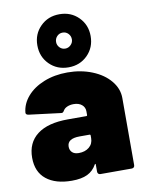

<svg xmlns="http://www.w3.org/2000/svg" viewBox="-91 -886 733 958"><g transform="rotate(-10 275.5 -406.5)"><path d="M514 -355V-15Q514 -8 510 -4Q506 0 499 0H341Q334 0 330 -4Q326 -8 326 -15V-50Q326 -54 324.5 -54.5Q323 -55 321 -52Q304 -21 274 -6.5Q244 8 195 8Q113 8 66 -29.5Q19 -67 19 -139Q19 -215 72.5 -256Q126 -297 228 -297H321Q326 -297 326 -302V-320Q326 -341 310.5 -354Q295 -367 269 -367Q251 -367 237 -361Q223 -355 217 -345Q213 -338 209.5 -335.5Q206 -333 200 -334L39 -354Q25 -356 25 -366Q29 -411 61 -448Q93 -485 146.5 -506.5Q200 -528 266 -528Q334 -528 391 -505Q448 -482 481 -442Q514 -402 514 -355ZM326 -185V-198Q326 -203 321 -203H271Q208 -203 208 -162Q208 -144 219.5 -133Q231 -122 253 -122Q285 -122 305.5 -139Q326 -156 326 -185ZM142 -687Q142 -744 180.5 -782.5Q219 -821 277 -821Q335 -821 373.5 -782.5Q412 -744 412 -687Q412 -629 373.5 -590.5Q335 -552 277 -552Q219 -552 180.5 -590.5Q142 -629 142 -687ZM317 -687Q317 -704 305.5 -716Q294 -728 277 -728Q260 -728 248.5 -716Q237 -704 237 -687Q237 -671 248.5 -659Q260 -647 277 -647Q293 -647 305 -659Q317 -671 317 -687Z"/></g></svg>

Font: Barlow Black
Style: Regular
Weight: 900
Designer: Jeremy Tribby
Foundry: Tribby Type
Version: Version 1.422